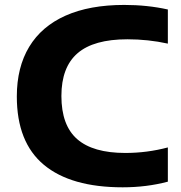

<svg xmlns="http://www.w3.org/2000/svg" viewBox="-20 -770 752 799"><path d="M50 -368.5Q50 -490 101.5 -575.2Q153 -660.5 253 -705Q353 -749.5 497 -749.5Q593.5 -749.5 678.5 -730.5V-588.5Q596.5 -606.5 510.5 -606.5Q370 -606.5 302.8 -548.5Q235.5 -490.5 235.5 -370.5Q235.5 -248.5 301.2 -191Q367 -133.5 501.5 -133.5Q592 -133.5 678.5 -156.5V-14Q590 9.5 490.5 9.5Q275 9.5 162.5 -84.2Q50 -178 50 -368.5Z"/></svg>

Font: Encode Sans Expanded
Style: Bold
Weight: 700
Width: 7
Designer: Multiple Designers
Foundry: Impallari Type
Version: Version 2.000